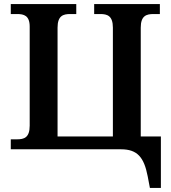

<svg xmlns="http://www.w3.org/2000/svg" viewBox="-20 -734 841 944"><path d="M717 190H771V-63H672V-598C672 -657 700 -665 735 -665H766V-714H443V-665H473C507 -665 535 -657 535 -598V-63H263V-598C263 -657 291 -665 325 -665H355V-714H33V-665H64C97 -665 126 -658 126 -603V-116C126 -57 98 -49 64 -49H33V0H575C655 0 688 39 706 132Z"/></svg>

Font: Noto Serif SemiBold
Style: Regular
Weight: 600
Designer: Monotype Design Team
Foundry: Monotype Imaging Inc.
Version: Version 2.013